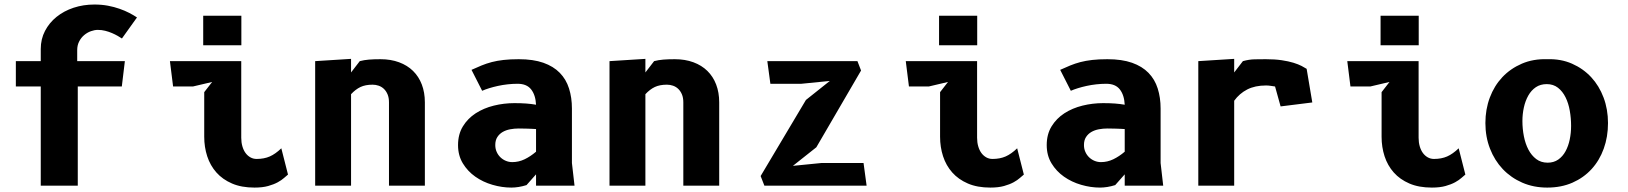

<svg xmlns="http://www.w3.org/2000/svg" viewBox="-20 -820 7190 848"><path d="M50 -550H160V-603.5Q160 -647.5 178.8 -683.5Q197.5 -719.5 229.8 -745.5Q262 -771.5 305 -785.8Q348 -800 397 -800Q429 -800 456.8 -794.8Q484.5 -789.5 508 -781.2Q531.5 -773 550.8 -763Q570 -753 585 -743L518.5 -650Q511 -655 499.8 -661.5Q488.5 -668 474.5 -674Q460.5 -680 444.8 -684Q429 -688 412 -688Q397.5 -688 381.5 -682.2Q365.5 -676.5 352 -665.2Q338.5 -654 329.8 -637.2Q321 -620.5 321 -599V-550H531.5L518 -438H323.5V0H160V-438H50Z M877.5 -750.5H1046V-620H877.5ZM917 -458 832 -438H744.5L730.5 -550H1045.5V-211.5Q1045.5 -191 1050.5 -173.8Q1055.5 -156.5 1064.5 -144.2Q1073.5 -132 1086 -125Q1098.5 -118 1113.5 -118Q1146.5 -118 1171.5 -129Q1196.5 -140 1222.5 -165L1252 -49Q1245 -43.5 1234.5 -34Q1224 -24.5 1206.8 -15Q1189.5 -5.5 1164.5 1.5Q1139.5 8.5 1104 8.5Q1046.5 8.5 1004.8 -9.5Q963 -27.5 935.8 -58.2Q908.5 -89 895.2 -129.8Q882 -170.5 882 -216V-413Z M1530.5 0H1372V-550L1530.5 -560V-500L1569 -550Q1588 -555 1609.8 -556.8Q1631.5 -558.5 1660.5 -558.5Q1706 -558.5 1742.5 -545Q1779 -531.5 1804.2 -506.8Q1829.5 -482 1843 -446.8Q1856.5 -411.5 1856.5 -368V0H1698V-368Q1698 -388.5 1691.8 -403.2Q1685.5 -418 1675.5 -427.5Q1665.5 -437 1652.5 -441.5Q1639.5 -446 1625.5 -446Q1594 -446 1572.2 -435.8Q1550.5 -425.5 1530.5 -404Z M2517.5 0H2347.5V-50L2305.5 -2.5Q2288 3 2270.8 5.8Q2253.5 8.5 2238.5 8.5Q2197 8.5 2155 -3.8Q2113 -16 2079.2 -39.8Q2045.5 -63.5 2024.2 -98.5Q2003 -133.5 2003 -179Q2003 -227 2024.5 -262Q2046 -297 2081.2 -319.8Q2116.5 -342.5 2161 -353.5Q2205.5 -364.5 2252 -364.5Q2280.5 -364.5 2304 -362.8Q2327.5 -361 2347.5 -357.5Q2345.5 -400 2326 -425Q2306.5 -450 2266 -450Q2244 -450 2221.8 -447.5Q2199.5 -445 2179 -440.5Q2158.5 -436 2140.8 -430.5Q2123 -425 2109.5 -419L2062.5 -511.5Q2085.5 -522 2106.8 -530.8Q2128 -539.5 2151.8 -545.8Q2175.5 -552 2204 -555.2Q2232.5 -558.5 2271 -558.5Q2335 -558.5 2379.8 -542.8Q2424.5 -527 2452.5 -498.2Q2480.5 -469.5 2493.2 -429.2Q2506 -389 2506 -340.5V-100ZM2347.5 -250Q2340 -250.5 2330 -251Q2320 -251.5 2309.5 -251.8Q2299 -252 2288.8 -252.2Q2278.5 -252.5 2271 -252.5Q2252 -252.5 2233.2 -249Q2214.5 -245.5 2200 -237Q2185.5 -228.5 2176.5 -214.5Q2167.5 -200.5 2167.5 -179.5Q2167.5 -162.5 2173.8 -148.8Q2180 -135 2190.5 -125Q2201 -115 2214.5 -109.5Q2228 -104 2242.5 -104Q2271 -104 2297 -116.5Q2323 -129 2347.5 -150Z M2830.5 0H2672V-550L2830.5 -560V-500L2869 -550Q2888 -555 2909.8 -556.8Q2931.5 -558.5 2960.5 -558.5Q3006 -558.5 3042.5 -545Q3079 -531.5 3104.2 -506.8Q3129.5 -482 3143 -446.8Q3156.5 -411.5 3156.5 -368V0H2998V-368Q2998 -388.5 2991.8 -403.2Q2985.5 -418 2975.5 -427.5Q2965.5 -437 2952.5 -441.5Q2939.5 -446 2925.5 -446Q2894 -446 2872.2 -435.8Q2850.5 -425.5 2830.5 -404Z M3607.5 -100H3794L3807.5 0H3356L3339.5 -42.5L3539.5 -378.5L3645 -462.5L3519.5 -450H3382.5L3369 -550H3767L3783 -508.5L3585.5 -169.5L3482 -87.5Z M4127.5 -750.5H4296V-620H4127.5ZM4167 -458 4082 -438H3994.5L3980.5 -550H4295.5V-211.5Q4295.5 -191 4300.5 -173.8Q4305.5 -156.5 4314.5 -144.2Q4323.5 -132 4336 -125Q4348.5 -118 4363.5 -118Q4396.5 -118 4421.5 -129Q4446.5 -140 4472.5 -165L4502 -49Q4495 -43.5 4484.5 -34Q4474 -24.5 4456.8 -15Q4439.5 -5.5 4414.5 1.5Q4389.5 8.5 4354 8.5Q4296.5 8.5 4254.8 -9.5Q4213 -27.5 4185.8 -58.2Q4158.5 -89 4145.2 -129.8Q4132 -170.5 4132 -216V-413Z M5117.5 0H4947.5V-50L4905.5 -2.5Q4888 3 4870.8 5.8Q4853.5 8.5 4838.5 8.5Q4797 8.5 4755 -3.8Q4713 -16 4679.2 -39.8Q4645.5 -63.5 4624.2 -98.5Q4603 -133.5 4603 -179Q4603 -227 4624.5 -262Q4646 -297 4681.2 -319.8Q4716.5 -342.5 4761 -353.5Q4805.5 -364.5 4852 -364.5Q4880.5 -364.5 4904 -362.8Q4927.5 -361 4947.5 -357.5Q4945.5 -400 4926 -425Q4906.5 -450 4866 -450Q4844 -450 4821.8 -447.5Q4799.5 -445 4779 -440.5Q4758.5 -436 4740.8 -430.5Q4723 -425 4709.5 -419L4662.5 -511.5Q4685.5 -522 4706.8 -530.8Q4728 -539.5 4751.8 -545.8Q4775.5 -552 4804 -555.2Q4832.5 -558.5 4871 -558.5Q4935 -558.5 4979.8 -542.8Q5024.5 -527 5052.5 -498.2Q5080.5 -469.5 5093.2 -429.2Q5106 -389 5106 -340.5V-100ZM4947.5 -250Q4940 -250.5 4930 -251Q4920 -251.5 4909.5 -251.8Q4899 -252 4888.8 -252.2Q4878.5 -252.5 4871 -252.5Q4852 -252.5 4833.2 -249Q4814.5 -245.5 4800 -237Q4785.5 -228.5 4776.5 -214.5Q4767.5 -200.5 4767.5 -179.5Q4767.5 -162.5 4773.8 -148.8Q4780 -135 4790.5 -125Q4801 -115 4814.5 -109.5Q4828 -104 4842.5 -104Q4871 -104 4897 -116.5Q4923 -129 4947.5 -150Z M5431 -500 5469.5 -550Q5496.5 -557.5 5521.5 -558Q5546.5 -558.5 5570.5 -558.5Q5611 -558.5 5641 -554Q5671 -549.5 5692.8 -542.8Q5714.5 -536 5728.5 -528.8Q5742.5 -521.5 5751 -516L5776 -367.5L5636 -350L5611.5 -438Q5601.5 -439.5 5591.5 -441Q5581.5 -442.5 5571.5 -442.5Q5523 -442.5 5488.5 -424.8Q5454 -407 5431 -375V0H5272.5V-550L5431 -560Z M6077.5 -750.5H6246V-620H6077.5ZM6117 -458 6032 -438H5944.5L5930.5 -550H6245.5V-211.5Q6245.5 -191 6250.5 -173.8Q6255.5 -156.5 6264.5 -144.2Q6273.5 -132 6286 -125Q6298.5 -118 6313.5 -118Q6346.5 -118 6371.5 -129Q6396.5 -140 6422.5 -165L6452 -49Q6445 -43.5 6434.5 -34Q6424 -24.5 6406.8 -15Q6389.5 -5.5 6364.5 1.5Q6339.5 8.5 6304 8.5Q6246.5 8.5 6204.8 -9.5Q6163 -27.5 6135.8 -58.2Q6108.5 -89 6095.2 -129.8Q6082 -170.5 6082 -216V-413Z M6813.5 8.5Q6753.5 8.5 6703.5 -13.2Q6653.5 -35 6617.2 -73.2Q6581 -111.5 6560.8 -163.5Q6540.5 -215.5 6540.5 -276.5Q6540.5 -337 6560 -389Q6579.5 -441 6615.2 -479Q6651 -517 6701.5 -538.8Q6752 -560.5 6813.5 -558.5Q6873.5 -560.5 6923 -538.8Q6972.5 -517 7007.8 -479Q7043 -441 7062.5 -389Q7082 -337 7082 -276.5Q7082 -215.5 7063.2 -163.5Q7044.5 -111.5 7009.5 -73.2Q6974.5 -35 6925 -13.2Q6875.5 8.5 6813.5 8.5ZM6919 -264Q6919 -298 6913.2 -331Q6907.5 -364 6894.5 -390.2Q6881.5 -416.5 6861 -432.5Q6840.5 -448.5 6811.5 -448.5Q6783.5 -448.5 6763.2 -434.8Q6743 -421 6730 -398Q6717 -375 6710.5 -345.8Q6704 -316.5 6704 -285.5Q6704 -251 6710.5 -218Q6717 -185 6730.5 -159.2Q6744 -133.5 6765 -117.5Q6786 -101.5 6815.5 -101.5Q6842.5 -101.5 6862.2 -115.2Q6882 -129 6894.5 -152Q6907 -175 6913 -204Q6919 -233 6919 -264Z"/></svg>

Font: B612 Mono
Style: Bold
Weight: 700
Version: Version 1.005